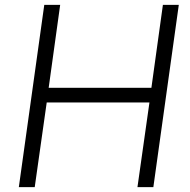

<svg xmlns="http://www.w3.org/2000/svg" viewBox="-20 -765 778 785"><path d="M57 0 161 -745H226L179 -406H599L646 -745H711L607 0H542L591 -346H171L122 0Z"/></svg>

Font: Plus Jakarta Sans Light
Style: Italic
Weight: 300
Italic angle: -8°
Designer: Gumpita Rahayu
Foundry: Tokotype
Version: Version 2.071; ttfautohint (v1.8.4.7-5d5b);gftools[0.9.29]